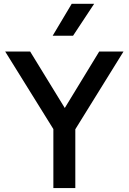

<svg xmlns="http://www.w3.org/2000/svg" viewBox="-20 -964 660 984"><path d="M253.5 0V-302.5L6.5 -700H134.5L312 -410.5L488.5 -700H613L366 -301.5V0ZM250 -781 347.5 -944.5H462.5L354.5 -781Z"/></svg>

Font: Geologica EX
Style: Regular
Weight: 400
Designer: Sindre Bremnes, Frode Helland
Foundry: Monokrom Skriftforlag AS
Version: Version 1.010;gftools[0.9.28]